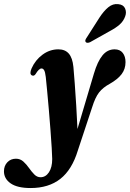

<svg xmlns="http://www.w3.org/2000/svg" viewBox="-139 -702 656 969"><path d="M335 -330.5Q353 -391.5 378 -422.2Q403 -453 439.5 -453Q466.5 -453 480.5 -435Q494.5 -417 494.5 -388.5Q494.5 -354 475 -328Q455.5 -302 415 -279Q380.5 -260.5 361 -235.5Q341.5 -210.5 326 -160.5L254 57Q224.5 154.5 165.5 200.8Q106.5 247 15.5 247Q-51.5 247 -85.2 223.5Q-119 200 -119 162.5Q-119 135 -102 117Q-85 99 -58.5 99Q-37 99 -21.2 113.2Q-5.5 127.5 7.5 146Q20.5 164.5 34.2 178.5Q48 192.5 65.5 192.5Q91.5 192.5 108 167.5Q124.5 142.5 124.5 100.5Q124.5 84 122 44.8Q119.5 5.5 115.8 -45.2Q112 -96 107.5 -148.2Q103 -200.5 98.8 -244.8Q94.5 -289 92 -313.5Q89 -338.5 83.8 -347.5Q78.5 -356.5 70.5 -356.5Q57.5 -356.5 40.5 -328Q32.5 -316.5 22 -321.5Q8 -328.5 20.5 -357Q39 -399 75.5 -426Q112 -453 155.5 -453Q189.5 -453 208.2 -431.5Q227 -410 231.5 -364Q234.5 -333.5 238.2 -281.2Q242 -229 245.8 -168.2Q249.5 -107.5 252 -51ZM362.5 -612.5Q384.5 -646.5 407.8 -665.5Q431 -684.5 458 -681Q484 -678.5 492.2 -659.5Q500.5 -640.5 493 -620Q484.5 -595.5 465 -578.2Q445.5 -561 416 -545.5L315.5 -489Q309 -486 302.5 -486Q296 -486 293 -490.5Q290 -495.5 292.5 -501.5Q295 -507.5 300 -514.5Z"/></svg>

Font: Fraunces 144pt Soft
Style: Bold Italic
Weight: 700
Italic angle: -16°
Version: Version 1.000;[b76b70a41]